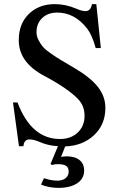

<svg xmlns="http://www.w3.org/2000/svg" viewBox="-20 -696 596 931"><path d="M225 99 261 13Q211 10 169 -9Q143 -20 122 -20Q110 -20 102 -11Q94 -2 94 13H72L43 -199H65Q132 -22 271 -22Q324 -22 357 -53.5Q390 -85 390 -134Q390 -181 361 -213Q313 -265 193 -329Q71 -394 71 -501Q71 -581 120 -628.5Q169 -676 245 -676Q298 -676 350 -654Q377 -642 394 -642Q420 -642 426 -676H447L469 -463H444Q427 -525 403 -557Q342 -635 258 -635Q212 -635 184.5 -608.5Q157 -582 157 -540Q157 -520 167 -501Q177 -482 188.5 -468.5Q200 -455 229 -435Q258 -415 276 -404.5Q294 -394 336 -369Q417 -322 454 -275.5Q491 -229 491 -173Q491 -92 436 -40.5Q381 11 296 14L276 65Q291 62 302 62Q343 62 365.5 80Q388 98 388 131Q388 170 354.5 192.5Q321 215 263 215Q218 215 179 199L193 168Q229 180 258 180Q283 180 298 168Q313 156 313 136Q313 117 301 108.5Q289 100 260 100Q243 100 232 104Z"/></svg>

Font: STIX MathJax Latin
Style: Regular
Weight: 400
Designer: MicroPress Inc., with final additions and corrections provided by Coen Hoffman, Elsevier (retired)
Version: Version 1.1.1